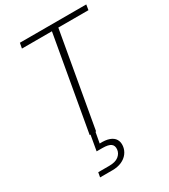

<svg xmlns="http://www.w3.org/2000/svg" viewBox="-227 -807 1031 1170"><g transform="rotate(-30 288.0 -222.5)"><path d="M196 0 313 -663H102L109 -700H576L570 -663H358L241 0ZM122 255 128 222H205Q249 222 271.5 204Q294 186 297 160Q300 133 283 120Q266 107 223 107H183L203 -7H238L223 75Q264 73 290.5 82.5Q317 92 329 111.5Q341 131 338 159Q335 186 318.5 208Q302 230 274 242.5Q246 255 209 255Z"/></g></svg>

Font: DM Sans ExtraLight
Style: Italic
Weight: 250
Italic angle: -10°
Designer: Colophon Foundry, Jonny Pinhorn
Foundry: Colophon Foundry
Version: Version 4.004;gftools[0.9.30]